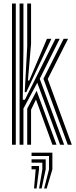

<svg xmlns="http://www.w3.org/2000/svg" viewBox="-20 -820 428 1088"><path d="M91 0V-800H112.8V-541.2L109 -255H121.2L259.5 -531.5L294.2 -600H318.2L205.2 -373.5L343.5 0H320.5L191.2 -351.2L112.8 -204.8V0ZM134.2 0V-204.2L187.5 -305.5L300.2 0H277L183.8 -256L156 -198.2V0ZM48 0V-800H69.5V0ZM364 0 226.2 -373.5 340.5 -600H365.5L250.5 -372.2L387 0ZM120.2 -298 134.2 -556.2V-800H156V-572L138.2 -363.5H145.5L231.5 -565.8L246 -600H271L248.5 -551.5L129 -298ZM230.2 248 257.8 139.5V64H158.8V45H276.8V139.5L244.5 248ZM173 248 182.2 139.5H158.8V120.5H201.2V139.5L187.2 248ZM201.5 248 220 139.5V101.8H158.8V82.8H239V139.5L215.8 248Z"/></svg>

Font: Big Shoulders Inline Display Thin
Style: Bold
Weight: 700
Version: Version 2.002